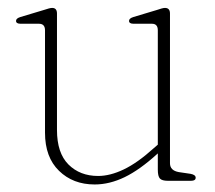

<svg xmlns="http://www.w3.org/2000/svg" viewBox="-20 -468 556 497"><path d="M96.5 -124.5V-389.5Q96.5 -406.5 81 -406.5H33.5Q21.5 -406.5 21.5 -414Q21.5 -420.5 33 -424L93 -442Q100.5 -444.5 106 -446Q111.5 -447.5 115 -447.5Q127.5 -447.5 127.5 -433V-131.5Q127.5 -72 157.2 -42.2Q187 -12.5 234 -12.5Q265 -12.5 300.5 -29.5Q336 -46.5 377.5 -84L388.5 -93.5V-389.5Q388.5 -406.5 373.5 -406.5H326Q314 -406.5 314 -414Q314 -420.5 325.5 -424L385.5 -442Q393 -444.5 398.2 -446Q403.5 -447.5 407 -447.5Q420 -447.5 420 -433V-45.5Q420 -26.5 443 -22.5L473.5 -18Q486.5 -15.5 486.5 -8Q486.5 0 474.5 0H414.5Q399.5 0 394 -5.8Q388.5 -11.5 388.5 -29V-71L387.5 -70Q342 -28.5 302.8 -9.5Q263.5 9.5 225 9.5Q169 9.5 132.8 -25.8Q96.5 -61 96.5 -124.5Z"/></svg>

Font: Fraunces 72pt S050 Thin
Style: Regular
Weight: 100
Version: Version 1.000; ttfautohint (v1.8.3)